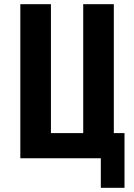

<svg xmlns="http://www.w3.org/2000/svg" viewBox="-20 -755 640 916"><path d="M461 141V0H77V-735H223V-120H377V-735H523V-120H574V141Z"/></svg>

Font: Iosevka Custom Heavy Extended
Style: Regular
Weight: 900
Width: 7
Monospace: yes
Designer: Belleve Invis
Foundry: Belleve Invis
Version: Version 11.2.4; ttfautohint (v1.8.4)